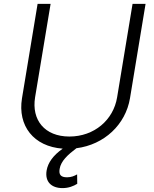

<svg xmlns="http://www.w3.org/2000/svg" viewBox="-20 -747 784 980"><path d="M656.6 -727.3 577.8 -250.4C558.9 -134.6 460.9 -50.1 334.2 -50.1C207.7 -50.1 140.3 -134.6 159.1 -250.4L238.3 -727.3H171.9L92.3 -245.7C69.2 -105.1 151.6 1.1 300.1 11.7C251.1 46.2 224.8 83.5 218 122.9C208.1 181.8 243.6 213.1 299 213.1C329.9 213.1 355.1 203.1 374.3 191.1L373.6 143.1C359.7 150.9 343.8 158 322.4 158C289.8 158 279.5 144.2 284.4 115.1C290.8 74.9 326 43 370 9.6C512.4 -8.5 621.1 -111.2 643.5 -245.7L723 -727.3Z"/></svg>

Font: TID UI Light
Style: Italic
Weight: 300
Italic angle: -9.39999°
Designer: The TID Project Authors
Foundry: Bakken & Bæck
Version: Version 1.001;hotconv 1.0.109;makeotfexe 2.5.65596